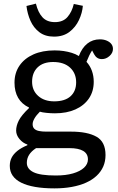

<svg xmlns="http://www.w3.org/2000/svg" viewBox="-20 -809 649 1059"><path d="M280 230Q220 230 174 222Q128 214 97 198.5Q66 183 50 160Q34 137 34 106Q34 81 44 61Q54 41 75.5 23.5Q97 6 131 -8V-12Q106 -20 87.5 -42Q69 -64 69 -89Q69 -115 83.5 -144Q98 -173 140 -213V-216Q100 -235 80 -269.5Q60 -304 60 -353Q60 -407 87.5 -447Q115 -487 164.5 -509Q214 -531 281 -531Q308 -531 331.5 -527.5Q355 -524 376 -517.5Q397 -511 415 -500Q432 -545 461.5 -568.5Q491 -592 531 -592Q552 -592 568.5 -585Q585 -578 594 -566.5Q603 -555 603 -539Q603 -517 584 -500Q565 -483 542 -483Q527 -483 516.5 -490Q506 -497 499 -510L488 -531Q479 -517 472 -502.5Q465 -488 457 -468Q477 -446 487 -418Q497 -390 497 -358Q497 -305 470.5 -266Q444 -227 396 -205.5Q348 -184 283 -184Q260 -184 236 -186.5Q212 -189 200 -193Q180 -173 170 -155.5Q160 -138 160 -124Q160 -108 169 -99Q178 -90 195 -86.5Q212 -83 235 -83H372Q462 -83 512 -55Q562 -27 562 46Q562 81 549.5 109.5Q537 138 513 160.5Q489 183 454.5 198.5Q420 214 376 222Q332 230 280 230ZM288 159Q343 159 382.5 147.5Q422 136 443.5 116Q465 96 465 70Q465 39 439 23.5Q413 8 363 8H179Q153 25 140.5 45Q128 65 128 89Q128 123 165 141Q202 159 288 159ZM279 -250Q338 -250 369 -278Q400 -306 400 -355Q400 -405 366.5 -436Q333 -467 273 -467Q218 -467 187.5 -437.5Q157 -408 157 -358Q157 -310 190.5 -280Q224 -250 279 -250ZM278 -607Q229 -607 197 -631.5Q165 -656 148 -694.5Q131 -733 126 -776L178 -789Q190 -740 214.5 -713.5Q239 -687 283 -687Q328 -687 352.5 -715.5Q377 -744 387 -787L437 -777Q434 -738 415.5 -698.5Q397 -659 363 -633Q329 -607 278 -607Z"/></svg>

Font: Literata Variable Black
Style: Regular
Weight: 900
Designer: Latin by Veronika Burian and Jose Scaglione. Greek by Irene Vlachou. Cyrillic by Vera Evstafieva.
Foundry: TypeTogether
Version: Version 3.021